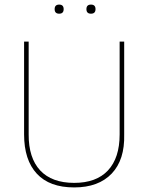

<svg xmlns="http://www.w3.org/2000/svg" viewBox="-20 -820 652 844"><path d="M240.2 -799.8Q259.8 -799.8 259.8 -779.8Q259.8 -759.8 240.2 -759.8Q220.2 -759.8 220.2 -779.8Q220.2 -799.8 240.2 -799.8ZM359.9 -779.8Q359.9 -799.8 379.9 -799.8Q399.9 -799.8 399.9 -779.8Q399.9 -759.8 379.9 -759.8Q359.9 -759.8 359.9 -779.8ZM525.9 -229Q528.8 -117.7 471.2 -57.1Q413.1 3.9 306.2 3.9Q197.8 3.9 142.1 -56.2Q85.9 -116.7 85.9 -229V-637.2H106V-229Q105.5 -126 156.7 -70.8Q208 -16.1 306.2 -16.1Q403.3 -16.1 454.6 -70.8Q505.9 -126 505.9 -229V-637.2H525.9Z"/></svg>

Font: Datalegreya
Style: Thin
Weight: 250
Designer: Figs Lab
Foundry: Figs Lab
Version: Version 1.002;PS 001.002;hotconv 1.0.70;makeotf.lib2.5.58329